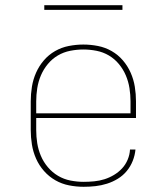

<svg xmlns="http://www.w3.org/2000/svg" viewBox="-20 -709 640 737"><path d="M301 8Q273 8 245 2.5Q217 -3 192.5 -17Q168 -31 149 -52.5Q130 -74 118.5 -100Q107 -126 102.5 -154Q98 -182 98 -210V-320Q98 -348 102.5 -376Q107 -404 118.5 -430Q130 -456 148.5 -477.5Q167 -499 191.5 -513Q216 -527 244 -532.5Q272 -538 300 -538Q328 -538 356 -532.5Q384 -527 408.5 -513Q433 -499 451.5 -477.5Q470 -456 481.5 -430Q493 -404 497.5 -376Q502 -348 502 -320V-256H119V-210Q119 -184 123 -159Q127 -134 137 -110.5Q147 -87 164 -67Q181 -47 203 -34Q225 -21 250.5 -16Q276 -11 301 -11Q321 -11 341.5 -13Q362 -15 381 -21Q400 -27 417.5 -37.5Q435 -48 448.5 -62.5Q462 -77 470 -96Q478 -115 479 -135H500Q498 -113 489.5 -91.5Q481 -70 466.5 -52.5Q452 -35 432.5 -23Q413 -11 391 -4Q369 3 346.5 5.5Q324 8 301 8ZM119 -274H481V-320Q481 -345 477 -370.5Q473 -396 463 -419.5Q453 -443 436.5 -463Q420 -483 398 -496Q376 -509 350.5 -514Q325 -519 300 -519Q275 -519 249.5 -514Q224 -509 202 -496Q180 -483 163.5 -463Q147 -443 137 -419.5Q127 -396 123 -370.5Q119 -345 119 -320ZM150 -671V-689H450V-671Z"/></svg>

Font: Iosevka Curly Slab ThEx
Style: Regular
Weight: 100
Width: 7
Monospace: yes
Designer: Belleve Invis
Foundry: Belleve Invis
Version: Version 11.1.0; ttfautohint (v1.8.3)